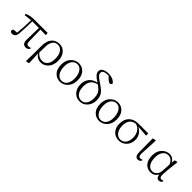

<svg xmlns="http://www.w3.org/2000/svg" viewBox="262 -2244 3888 3888"><g transform="rotate(45 2206.0 -299.5)"><path d="M459 -456.1 465.8 -130.9Q466.8 -80.1 481.9 -61.5Q497.1 -43 529.3 -43Q551.8 -43 583 -55.7L589.8 -37.1Q559.6 13.7 504.9 13.7Q454.1 13.7 430.2 -16.6Q406.2 -46.9 406.2 -114.3Q406.2 -218.8 414.1 -456.1H224.6Q222.7 -220.7 210 -93.8Q205.1 -40 177.7 -13.7Q150.4 12.7 107.4 12.7Q84 12.7 70.3 1Q56.6 -10.7 56.6 -30.3Q56.6 -56.6 78.1 -69.3Q112.3 -76.2 168 -76.2Q186.5 -236.3 190.4 -454.1L26.4 -436.5L21.5 -466.8Q99.6 -510.7 228.5 -510.7H611.3L614.3 -452.1Z M925.8 -30.3Q1004.9 -30.3 1047.9 -89.4Q1090.8 -148.4 1090.8 -248Q1090.8 -366.2 1043.5 -428.2Q996.1 -490.2 927.7 -490.2Q855.5 -490.2 815.9 -435.1Q776.4 -379.9 774.4 -281.2Q772.5 -149.4 771.5 -110.4Q837.9 -30.3 925.8 -30.3ZM707 2 708 -236.3Q708 -377 770.5 -451.2Q833 -525.4 941.4 -525.4Q1036.1 -525.4 1098.6 -453.6Q1161.1 -381.8 1161.1 -261.7Q1161.1 -136.7 1095.2 -61.5Q1029.3 13.7 932.6 13.7Q827.1 13.7 766.6 -80.1L778.3 189.5L713.9 204.1L703.1 197.3Z M1483.4 13.7Q1386.7 13.7 1321.8 -54.7Q1256.8 -123 1256.8 -253.9Q1256.8 -378.9 1328.6 -452.1Q1400.4 -525.4 1493.2 -525.4Q1591.8 -525.4 1655.3 -455.1Q1718.8 -384.8 1718.8 -261.7Q1718.8 -132.8 1647.5 -59.6Q1576.2 13.7 1483.4 13.7ZM1491.2 -23.4Q1566.4 -23.4 1608.4 -83.5Q1650.4 -143.6 1650.4 -235.4Q1650.4 -351.6 1605.5 -420.4Q1560.5 -489.3 1486.3 -489.3Q1413.1 -489.3 1369.6 -429.2Q1326.2 -369.1 1326.2 -276.4Q1326.2 -154.3 1373.5 -88.9Q1420.9 -23.4 1491.2 -23.4Z M2052.7 -23.4Q2125 -23.4 2167.5 -80.6Q2210 -137.7 2210 -236.3Q2210 -327.1 2180.2 -381.8Q2150.4 -436.5 2064.5 -492.2Q1969.7 -468.8 1927.2 -411.1Q1884.8 -353.5 1884.8 -255.9Q1884.8 -148.4 1931.2 -85.9Q1977.5 -23.4 2052.7 -23.4ZM2092.8 -772.5H2083Q2009.8 -771.5 1972.7 -753.4Q1935.5 -735.4 1935.5 -692.4Q1935.5 -656.2 1969.7 -622.6Q2003.9 -588.9 2089.8 -533.2Q2199.2 -462.9 2238.8 -401.4Q2278.3 -339.8 2278.3 -246.1Q2278.3 -140.6 2212.9 -63.5Q2147.5 13.7 2046.9 13.7Q1945.3 13.7 1880.4 -58.1Q1815.4 -129.9 1815.4 -246.1Q1815.4 -350.6 1873.5 -422.4Q1931.6 -494.1 2038.1 -511.7Q1961.9 -557.6 1922.4 -599.1Q1882.8 -640.6 1882.8 -688.5Q1882.8 -744.1 1935.1 -773.4Q1987.3 -802.7 2068.4 -802.7Q2195.3 -802.7 2264.6 -721.7Q2265.6 -701.2 2254.4 -688.5Q2243.2 -675.8 2224.6 -675.8Q2197.3 -675.8 2161.1 -708Z M2604.5 13.7Q2507.8 13.7 2442.9 -54.7Q2377.9 -123 2377.9 -253.9Q2377.9 -378.9 2449.7 -452.1Q2521.5 -525.4 2614.3 -525.4Q2712.9 -525.4 2776.4 -455.1Q2839.8 -384.8 2839.8 -261.7Q2839.8 -132.8 2768.6 -59.6Q2697.3 13.7 2604.5 13.7ZM2612.3 -23.4Q2687.5 -23.4 2729.5 -83.5Q2771.5 -143.6 2771.5 -235.4Q2771.5 -351.6 2726.6 -420.4Q2681.6 -489.3 2607.4 -489.3Q2534.2 -489.3 2490.7 -429.2Q2447.3 -369.1 2447.3 -276.4Q2447.3 -154.3 2494.6 -88.9Q2542 -23.4 2612.3 -23.4Z M3172.9 -23.4Q3245.1 -23.4 3290.5 -79.6Q3335.9 -135.7 3335.9 -239.3Q3335.9 -320.3 3294.4 -386.2Q3252.9 -452.1 3176.8 -472.7Q3005.9 -453.1 3005.9 -254.9Q3005.9 -148.4 3054.2 -85.9Q3102.5 -23.4 3172.9 -23.4ZM3491.2 -449.2 3248 -466.8Q3316.4 -437.5 3357.9 -374.5Q3399.4 -311.5 3399.4 -240.2Q3399.4 -127 3331.5 -56.6Q3263.7 13.7 3167 13.7Q3064.5 13.7 3000.5 -55.7Q2936.5 -125 2936.5 -241.2Q2936.5 -369.1 3009.8 -440.4Q3083 -511.7 3212.9 -511.7L3489.3 -512.7Z M3712.9 13.7Q3627.9 13.7 3627.9 -117.2L3625 -505.9L3691.4 -521.5L3700.2 -512.7Q3681.6 -184.6 3681.6 -123Q3682.6 -75.2 3694.3 -57.6Q3706.1 -40 3732.4 -40Q3753.9 -40 3781.2 -52.7L3790 -34.2Q3763.7 13.7 3712.9 13.7Z M4228.5 -185.5 4239.3 -368.2Q4218.8 -425.8 4180.2 -457Q4141.6 -488.3 4089.8 -488.3Q4016.6 -488.3 3972.7 -426.8Q3928.7 -365.2 3928.7 -269.5Q3928.7 -150.4 3972.7 -87.9Q4016.6 -25.4 4086.9 -25.4Q4143.6 -25.4 4184.1 -68.8Q4224.6 -112.3 4228.5 -185.5ZM4380.9 -52.7 4389.6 -32.2Q4363.3 13.7 4311.5 13.7Q4246.1 13.7 4235.4 -85Q4186.5 13.7 4074.2 13.7Q3981.4 13.7 3920.4 -54.7Q3859.4 -123 3859.4 -253.9Q3859.4 -378.9 3930.7 -452.1Q4002 -525.4 4091.8 -525.4Q4194.3 -525.4 4243.2 -426.8L4252 -504.9L4308.6 -519.5L4320.3 -511.7Q4283.2 -218.8 4283.2 -127.9Q4283.2 -78.1 4295.9 -59.6Q4308.6 -41 4335 -41Q4359.4 -41 4380.9 -52.7Z"/></g></svg>

Font: GenYoMin TW TTF Light
Style: Regular
Weight: 300
Version: Version 1.300